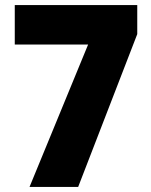

<svg xmlns="http://www.w3.org/2000/svg" viewBox="-20 -734 593 754"><path d="M96 0 326 -559H38V-714H519V-600L287 0Z"/></svg>

Font: Noto Sans Lao SemiCondensed Black
Style: Regular
Weight: 900
Width: 4
Designer: Monotype Design Team
Foundry: Monotype Imaging Inc.
Version: Version 2.003; ttfautohint (v1.8.4.7-5d5b)